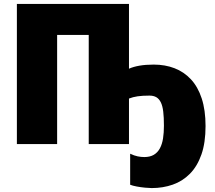

<svg xmlns="http://www.w3.org/2000/svg" viewBox="-20 -734 1093 978"><path d="M637 -384Q659 -394 690.5 -399.5Q722 -405 763 -405Q821 -405 869 -386.5Q917 -368 952.5 -330Q988 -292 1007.5 -232.5Q1027 -173 1027 -92Q1027 -7 1006 53Q985 113 947.5 151Q910 189 860 206.5Q810 224 753 224Q741 224 719.5 222Q698 220 676.5 216Q655 212 643 207V49Q664 59 681.5 62.5Q699 66 715 66Q744 66 763.5 54.5Q783 43 794.5 21.5Q806 0 810.5 -29Q815 -58 815 -94Q815 -136 811.5 -165.5Q808 -195 799 -213Q790 -231 776 -239Q762 -247 741 -247Q706 -247 681.5 -243.5Q657 -240 637 -232V0H432V-556H271V0H66V-714H637Z"/></svg>

Font: Noto Sans Display Black
Style: Regular
Weight: 900
Designer: Monotype Design Team
Foundry: Monotype Imaging Inc.
Version: Version 2.003